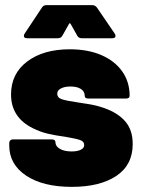

<svg xmlns="http://www.w3.org/2000/svg" viewBox="-20 -720 559 748"><path d="M16 -153V-162Q16 -169 20 -173Q24 -177 31 -177H181Q196 -177 196 -166Q196 -150 213.5 -140Q231 -130 259 -130Q281 -130 294.5 -136.5Q308 -143 308 -155Q308 -169 292 -174.5Q276 -180 235 -187Q197 -192 167 -199Q137 -206 109 -220Q23 -262 23 -352Q23 -433 86 -480.5Q149 -528 252 -528Q322 -528 374.5 -505.5Q427 -483 456 -442Q485 -401 485 -347Q485 -336 470 -336H325Q310 -336 310 -347Q310 -364 295 -373.5Q280 -383 255 -383Q232 -383 217.5 -375.5Q203 -368 203 -355Q203 -339 222 -333Q241 -327 283 -321Q288 -320 321.5 -315Q355 -310 386 -299Q440 -280 468.5 -246.5Q497 -213 497 -159Q497 -77 433 -34.5Q369 8 260 8Q147 8 81.5 -36Q16 -80 16 -153ZM161 -700H339Q351 -700 358 -690L427 -589Q430 -585 430 -580Q430 -571 417 -571H299Q286 -571 281 -581L255 -627Q252 -632 249 -627L223 -581Q218 -571 205 -571H86Q73 -571 73 -580Q73 -585 76 -589L143 -690Q149 -700 161 -700Z"/></svg>

Font: Barlow Black
Style: Regular
Weight: 900
Designer: Jeremy Tribby
Foundry: Tribby Type
Version: Version 1.422